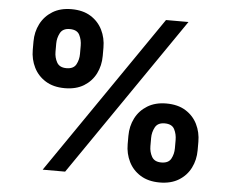

<svg xmlns="http://www.w3.org/2000/svg" viewBox="-53 -800 1051 874"><g transform="rotate(5 473.0 -363.5)"><path d="M79.3 -539.5V-577.5Q79.3 -621.7 98.1 -658.4Q116.9 -695.1 152.6 -717.2Q188.4 -739.3 239.1 -739.3Q291.6 -739.3 327.1 -717.2Q362.6 -695.1 380.8 -658.4Q399 -621.7 399 -577.5V-539.5Q399 -495.5 380.6 -458.8Q362.1 -422.2 326.5 -400.2Q290.8 -378.3 239.1 -378.3Q187.3 -378.3 151.6 -400.4Q115.9 -422.5 97.6 -459.3Q79.3 -496.1 79.3 -539.5ZM183.2 -577.5V-539.5Q183.2 -513.3 195.3 -491.5Q207.4 -469.7 239.1 -469.7Q271.7 -469.7 283.4 -491.5Q295.1 -513.3 295.1 -539.5V-577.5Q295.1 -603.7 283.9 -626.1Q272.7 -648.4 239.1 -648.4Q207.2 -648.4 195.2 -625.6Q183.2 -602.8 183.2 -577.5ZM547.1 -149.4V-187.5Q547.1 -231.6 565.8 -268.4Q584.5 -305.1 620.3 -327.1Q656.2 -349.2 706.8 -349.2Q759.4 -349.2 794.9 -327.1Q830.4 -305.1 848.6 -268.4Q866.8 -231.6 866.8 -187.5V-149.4Q866.8 -105.5 848.3 -68.8Q829.9 -32.1 794.2 -10.2Q758.6 11.7 706.8 11.7Q655.1 11.7 619.4 -10.4Q583.7 -32.4 565.4 -69.2Q547.1 -106.1 547.1 -149.4ZM651 -187.5V-149.4Q651 -123.2 663.1 -101.5Q675.2 -79.7 706.8 -79.7Q739.5 -79.7 751.2 -101.5Q762.9 -123.2 762.9 -149.4V-187.5Q762.9 -213.7 751.7 -236Q740.4 -258.4 706.8 -258.4Q675 -258.4 663 -235.6Q651 -212.8 651 -187.5ZM171.7 0 671.7 -727.5H774.4L274.4 0Z"/></g></svg>

Font: Inter
Style: Regular
Weight: 400
Designer: Rasmus Andersson
Foundry: rsms
Version: Version 4.000;git-8c9346024